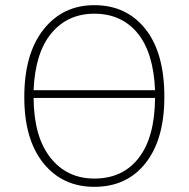

<svg xmlns="http://www.w3.org/2000/svg" viewBox="-20 -713 730 743"><path d="M345 -693Q469 -693 542.5 -601Q616 -509 616 -338Q616 -174 543.5 -82Q471 10 345 10Q222 10 148 -81.5Q74 -173 74 -337Q74 -505 148.5 -599Q223 -693 345 -693ZM345 -660Q242 -660 179 -584.5Q116 -509 110 -364H580Q574 -510 512 -585Q450 -660 345 -660ZM345 -22Q455 -22 517 -102Q579 -182 580 -334H110Q111 -184 175 -103Q239 -22 345 -22Z"/></svg>

Font: Fira Sans UltraLight
Style: Regular
Weight: 200
Designer: Carrois Corporate & Edenspiekermann AG
Foundry: Carrois Corporate GbR & Edenspiekermann AG
Version: Version 4.106;PS 004.106;hotconv 1.0.70;makeotf.lib2.5.58329